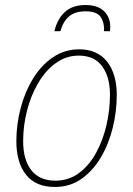

<svg xmlns="http://www.w3.org/2000/svg" viewBox="-20 -733 529 763"><path d="M198 10Q122 10 83.5 -38.5Q45 -87 45 -172Q45 -238 62 -303Q79 -368 111.5 -421Q144 -474 190.5 -505.5Q237 -537 295 -537Q367 -537 405.5 -488Q444 -439 444 -356Q444 -290 428 -225Q412 -160 380.5 -107Q349 -54 303.5 -22Q258 10 198 10ZM200 -15Q253 -15 293.5 -45Q334 -75 361.5 -125Q389 -175 403 -235.5Q417 -296 417 -357Q417 -427 386 -469.5Q355 -512 293 -512Q243 -512 202 -482.5Q161 -453 132 -403.5Q103 -354 87.5 -294Q72 -234 72 -172Q72 -98 104.5 -56.5Q137 -15 200 -15ZM196 -609Q208 -658 238 -685.5Q268 -713 320 -713Q368 -713 393 -689Q418 -665 418 -627Q418 -616 417 -609H393Q396 -639 381.5 -663.5Q367 -688 320 -688Q277 -688 253.5 -667Q230 -646 220 -609Z"/></svg>

Font: Noto Sans SemiCondensed Thin
Style: Italic
Weight: 100
Width: 4
Italic angle: -12°
Designer: Monotype Design Team
Foundry: Monotype Imaging Inc.
Version: Version 2.013; ttfautohint (v1.8.4.7-5d5b)